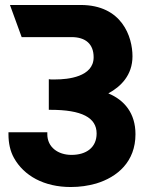

<svg xmlns="http://www.w3.org/2000/svg" viewBox="-20 -741 580 771"><path d="M14 -202C14 -166 21 -134 36 -107C76 -35 157 10 264 10C301 10 334 5 366 -4C452 -30 524 -92 524 -202C524 -286 480 -339 415 -366C465 -393 512 -439 512 -515C512 -593 470 -721 304 -721H20L67 -592H267C324 -592 356 -564 356 -511C356 -432 252 -422 203 -422H184L176 -423V-300H183C308 -300 368 -269 368 -205C368 -149 327 -119 267 -119C213 -119 170 -150 170 -202V-210H14Z"/></svg>

Font: Asimov Pro
Style: Blk
Weight: 900
Designer: Google
Version: Version 2.000980; 2014